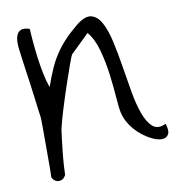

<svg xmlns="http://www.w3.org/2000/svg" viewBox="-68 -629 651 694"><g transform="rotate(-10 257.0 -282.5)"><path d="M68.4 -16.6Q69.3 -29.3 69.3 -60.5V-193.4Q69.3 -224.6 68.4 -237.3Q67.4 -243.2 64.9 -262.7Q62.5 -282.2 59.1 -308.6Q55.7 -335 51.8 -364.3Q47.9 -393.6 43.9 -419.9Q40 -446.3 37.6 -465.8Q35.2 -485.4 34.2 -492.2Q32.2 -505.9 32.7 -520.5Q33.2 -535.2 38.1 -545.9Q43 -556.6 53.7 -561Q64.5 -565.4 85 -558.6Q85.9 -538.1 88.4 -510.3Q90.8 -482.4 94.7 -452.1Q98.6 -421.9 104.5 -392.6Q110.4 -363.3 119.1 -338.9Q131.8 -375 144 -402.8Q156.2 -430.7 171.9 -454.1Q187.5 -477.5 207 -498.5Q226.6 -519.5 253.9 -542Q288.1 -570.3 311 -564.9Q334 -559.6 349.1 -531.7Q364.3 -503.9 374 -460Q383.8 -416 391.6 -366.7Q399.4 -317.4 407.7 -270Q416 -222.7 428.7 -188Q441.4 -153.3 460.4 -137.2Q479.5 -121.1 508.8 -135.7Q517.6 -109.4 511.2 -97.2Q504.9 -85 489.7 -83.5Q474.6 -82 454.1 -91.3Q433.6 -100.6 413.6 -116.7Q393.6 -132.8 377.9 -155.3Q362.3 -177.7 356.4 -203.1Q352.5 -220.7 349.6 -260.7Q346.7 -300.8 340.8 -346.7Q335 -392.6 322.8 -437Q310.5 -481.4 288.1 -507.8L219.7 -441.4Q216.8 -437.5 205.6 -406.2Q194.3 -375 180.7 -334.5Q167 -293.9 154.3 -252.4Q141.6 -210.9 135.7 -185.5Q133.8 -176.8 130.9 -152.8Q127.9 -128.9 125 -101.6Q122.1 -74.2 120.6 -50.3Q119.1 -26.4 119.1 -16.6Q110.4 1 93.8 1Q77.1 1 68.4 -16.6Z"/></g></svg>

Font: Over the Rainbow
Style: Regular
Weight: 400
Designer: Kimberly Geswein
Foundry: Kimberly Geswein
Version: Version 1.002 2010